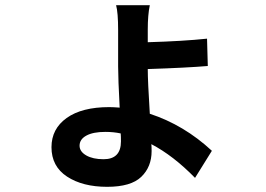

<svg xmlns="http://www.w3.org/2000/svg" viewBox="-20 -638 1017 734"><path d="M552.7 -618.2Q544.9 -581.1 544.9 -524.4V-476.6Q679.7 -480.5 771.5 -490.2L774.4 -385.7Q694.3 -378.9 544.9 -374Q544.9 -328.1 552.7 -203.1Q683.6 -160.2 790 -61.5L725.6 42Q642.6 -43 558.6 -86.9Q559.6 -77.1 559.6 -60.5Q559.6 0 520 38.1Q480.5 76.2 389.6 76.2Q295.9 76.2 236.3 37.1Q176.8 -2 176.8 -75.2Q176.8 -145.5 234.9 -187Q293 -228.5 397.5 -228.5Q412.1 -228.5 437.5 -226.6Q431.6 -337.9 431.6 -383.8V-522.5Q431.6 -589.8 423.8 -618.2ZM284.2 -81.1Q284.2 -58.6 309.6 -43.9Q335 -29.3 376 -29.3Q442.4 -29.3 442.4 -97.7Q442.4 -117.2 441.4 -127.9Q414.1 -133.8 382.8 -133.8Q335.9 -133.8 310.1 -119.6Q284.2 -105.5 284.2 -81.1Z"/></svg>

Font: Min Sans Bold
Style: Regular
Weight: 700
Designer: Jinseong-Kim, NotoSansCJK, Nunito
Foundry: Jinseong-Kim
Version: Version 1.400;Glyphs 3.1.2 (3151)